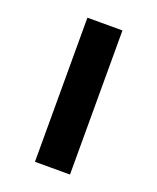

<svg xmlns="http://www.w3.org/2000/svg" viewBox="-104 -577 525 641"><g transform="rotate(20 159.0 -256.0)"><path d="M96.5 0V-512H221V0Z"/></g></svg>

Font: Spartan Thin SemiBold
Style: Regular
Weight: 600
Version: Version 1.004